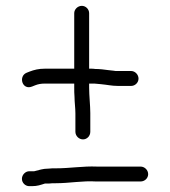

<svg xmlns="http://www.w3.org/2000/svg" viewBox="-20 -633 581 657"><path d="M285 -334V-347H303L325 -345C347 -343 362 -339 383 -339H429C442 -339 454 -350 454 -364C454 -378 442 -390 429 -390H381C377 -390 373 -390 369 -391L351 -393C337 -395 321 -397 306 -397C301 -398 295 -398 290 -398H285V-588C285 -601 274 -613 260 -613C246 -613 234 -601 234 -588V-398H134C112 -398 97 -394 81 -388L71 -384C42 -372 56 -323 90 -337L100 -341C110 -345 120 -347 134 -347H234V-334C234 -323 234 -312 235 -301C235 -283 238 -264 238 -245V-182C238 -168 250 -156 264 -156C278 -156 289 -168 289 -182V-246C289 -272 285 -305 285 -334ZM134 -5H135H148C155 -6 162 -6 171 -6C218 -6 263 -15 309 -12H461C475 -12 487 -23 487 -37C487 -51 475 -63 461 -63H311C265 -65 219 -57 171 -57C162 -57 153 -57 146 -56C125 -56 115 -51 97 -47H80C67 -47 55 -35 55 -21C55 -7 67 4 80 4H89C108 4 118 0 134 -5ZM286 -304ZM369 -391ZM309 -12Z"/></svg>

Font: Blanket
Style: Light
Weight: 300
Foundry: Cannot Into Space Fonts
Version: Version 0.9